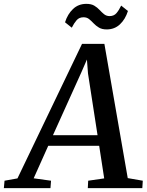

<svg xmlns="http://www.w3.org/2000/svg" viewBox="-88 -975 761 995"><path d="M-68 0 -64.5 -38.5 2.5 -50.5 337 -747.5H453L574 -52L652 -38.5L649.5 0H367L369 -38.5L452 -50.5L426 -219.5H162L86.5 -51L176.5 -38.5L173.5 0ZM186.5 -274.5H417.5L368 -594.5L362.5 -666.5L334 -601ZM465 -822.5Q440.5 -822.5 424.8 -832Q409 -841.5 397.2 -854Q385.5 -866.5 373.8 -876Q362 -885.5 345 -885.5Q322 -885.5 308.8 -870Q295.5 -854.5 284 -831.5L249 -859.5Q262.5 -902 290.5 -928.5Q318.5 -955 359.5 -955Q385 -955 400.8 -945.5Q416.5 -936 428 -923.5Q439.5 -911 451.2 -901.5Q463 -892 479 -891.5Q502.5 -891.5 515.5 -906.8Q528.5 -922 540 -946L575 -918Q561.5 -875 533.5 -848.8Q505.5 -822.5 465 -822.5Z"/></svg>

Font: Merriweather 36pt Medium
Style: Italic
Weight: 500
Italic angle: -7.8°
Version: Version 2.101